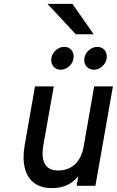

<svg xmlns="http://www.w3.org/2000/svg" viewBox="-20 -955 600 987"><path d="M247 12Q191.5 12 156 -14.2Q120.5 -40.5 107.8 -90.2Q95 -140 107 -209.5L160 -511H256.5L203.5 -212.5Q191.5 -146 210.8 -112.2Q230 -78.5 278 -78.5Q331.5 -78.5 365.8 -110.8Q400 -143 410.5 -203.5L464 -511H560.5L470.5 0H374L382.5 -49Q357 -18 323.8 -3Q290.5 12 247 12ZM462.5 -596.5Q440.5 -596.5 426.8 -611Q413 -625.5 413 -646Q413 -674.5 434 -694.2Q455 -714 480.5 -714Q502 -714 515.5 -699.8Q529 -685.5 529 -665Q529 -646 519.5 -630.5Q510 -615 494.8 -605.8Q479.5 -596.5 462.5 -596.5ZM292 -596.5Q270 -596.5 256.8 -611Q243.5 -625.5 243.5 -646Q243.5 -664.5 253 -680Q262.5 -695.5 277.8 -704.8Q293 -714 309.5 -714Q332.5 -714 345.5 -699.8Q358.5 -685.5 358.5 -665Q358.5 -636.5 338.2 -616.5Q318 -596.5 292 -596.5ZM369.5 -779 224 -935H352.5L461.5 -779Z"/></svg>

Font: Overpass Medium
Style: Italic
Weight: 500
Italic angle: -10°
Designer: Delve Withrington, Dave Bailey, Thomas Jockin
Foundry: Delve Fonts LLC
Version: Version 4.000